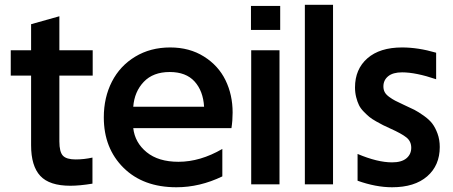

<svg xmlns="http://www.w3.org/2000/svg" viewBox="-20 -770 1892 802"><path d="M273.9 5.9Q186.5 5.9 148.2 -35.4Q109.9 -76.7 109.9 -163.1V-454.1H24.9V-560.1H109.9V-668.9L228 -702.1V-560.1H367.2V-454.1H228V-179.2Q228 -135.3 242.9 -119.6Q257.8 -104 295.9 -104Q331.1 -104 366.2 -111.8V-2.9Q312.5 5.9 273.9 5.9Z M716.8 12.2Q578.1 12.2 495.8 -69.3Q413.6 -150.9 413.6 -279.8Q413.6 -362.8 447.5 -429Q481.4 -495.1 544.9 -533.4Q608.4 -571.8 690.9 -571.8Q771.5 -571.8 831.8 -533.9Q892.1 -496.1 921.9 -435.1Q951.7 -374 951.7 -299.8Q951.7 -266.6 946.8 -234.9H536.6Q543.5 -174.3 592.5 -134.3Q641.6 -94.2 725.6 -94.2Q816.4 -94.2 908.7 -147.9V-33.2Q814.5 12.2 716.8 12.2ZM536.6 -324.2H832.5Q828.6 -390.1 792.7 -429.7Q756.8 -469.2 689 -469.2Q619.6 -469.2 580.6 -428.2Q541.5 -387.2 536.6 -324.2Z M1029.3 -560.1H1147.5V0H1029.3ZM1028.3 -645V-745.1H1150.4V-645Z M1253.4 0V-750H1371.1V0Z M1617.7 12.2Q1550.3 12.2 1473.6 -15.1V-127Q1556.6 -91.8 1617.7 -91.8Q1657.2 -91.8 1677.5 -108.6Q1697.8 -125.5 1697.8 -152.8Q1697.8 -179.7 1677.7 -195.8Q1657.7 -211.9 1610.8 -232.9Q1590.3 -242.2 1580.1 -247.3Q1569.8 -252.4 1551.3 -262.9Q1532.7 -273.4 1522.7 -281.7Q1512.7 -290 1499.5 -303.5Q1486.3 -316.9 1479.5 -330.8Q1472.7 -344.7 1467.8 -364Q1462.9 -383.3 1462.9 -404.8Q1462.9 -481 1514.6 -526.4Q1566.4 -571.8 1659.7 -571.8Q1726.6 -571.8 1801.8 -549.8V-439Q1716.8 -467.8 1659.7 -467.8Q1621.1 -467.8 1601.3 -451.4Q1581.5 -435.1 1581.5 -409.2Q1581.5 -395.5 1586.9 -385.3Q1592.3 -375 1605.7 -365.2Q1619.1 -355.5 1630.9 -349.4Q1642.6 -343.3 1667 -332Q1694.3 -319.8 1710.9 -311.3Q1727.5 -302.7 1750.2 -286.6Q1772.9 -270.5 1785.6 -253.9Q1798.3 -237.3 1807.6 -211.9Q1816.9 -186.5 1816.9 -155.8Q1816.9 -79.1 1764.4 -33.4Q1711.9 12.2 1617.7 12.2Z"/></svg>

Font: TASA Explorer SemiBold
Style: Regular
Weight: 600
Designer: Weizhong Zhang
Foundry: Local Remote
Version: Version 1.000;Glyphs 3.1.2 (3151)